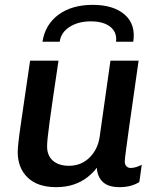

<svg xmlns="http://www.w3.org/2000/svg" viewBox="-20 -761 640 791"><path d="M211 10Q135 10 94 -29.5Q53 -69 53 -135Q53 -148 56 -175.5Q59 -203 65.5 -247.5Q72 -292 81.5 -357.5Q91 -423 104 -511H221Q208 -424 199 -362.5Q190 -301 184.5 -260Q179 -219 176.5 -195Q174 -171 174 -158Q174 -120 198 -99Q222 -78 264 -78Q315 -78 349.5 -112.5Q384 -147 391 -200L435 -511H551Q541 -438 530.5 -367Q520 -296 512 -237.5Q504 -179 499 -141.5Q494 -104 494 -96Q494 -83 501 -76Q508 -69 518 -69Q538 -69 564 -82L554 -11Q538 -1 518 4.5Q498 10 472 10Q426 10 403.5 -11.5Q381 -33 379 -70Q364 -50 341 -31.5Q318 -13 285.5 -1.5Q253 10 211 10ZM155 -589Q166 -660 221 -700.5Q276 -741 362 -741Q448 -741 494 -700.5Q540 -660 529 -589H458Q463 -627 435 -650Q407 -673 354 -673Q302 -673 266.5 -650Q231 -627 226 -589Z"/></svg>

Font: Chivo Mono Medium
Style: Italic
Weight: 500
Italic angle: -8.05°
Monospace: yes
Designer: Hector Gatti
Foundry: Omnibus-Type
Version: Version 1.008